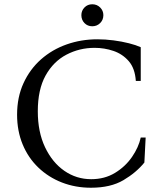

<svg xmlns="http://www.w3.org/2000/svg" viewBox="-20 -864 744 899"><path d="M406 15Q333 15 270 -9.5Q207 -34 159.5 -79.5Q112 -125 86 -188Q60 -251 60 -327Q60 -409 90 -474.5Q120 -540 172 -586Q224 -632 292 -656Q360 -680 436 -680Q473 -680 511.5 -675Q550 -670 583.5 -661.5Q617 -653 639 -643V-485H616Q612 -544 583 -577.5Q554 -611 511.5 -625.5Q469 -640 423 -640Q352 -640 291 -608Q230 -576 193.5 -510.5Q157 -445 157 -343Q157 -246 191 -174.5Q225 -103 281.5 -64Q338 -25 407 -25Q470 -25 518.5 -54.5Q567 -84 598 -129Q629 -174 639 -220H662L656 -103Q618 -56 558 -20.5Q498 15 406 15ZM412 -741Q390 -741 375.5 -756Q361 -771 361 -793Q361 -814 375.5 -829Q390 -844 412 -844Q434 -844 449 -829Q464 -814 464 -793Q464 -771 449 -756Q434 -741 412 -741Z"/></svg>

Font: Bona Nova
Style: Regular
Weight: 400
Designer: Mateusz Machalski
Foundry: Capitalics
Version: Version 4.001; ttfautohint (v1.8.3)